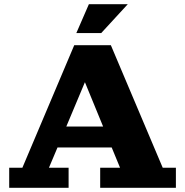

<svg xmlns="http://www.w3.org/2000/svg" viewBox="-20 -898 885 918"><path d="M345 -740 405 -878H591L464 -740ZM24 0V-96H87L335 -682H510L758 -96H821V0H459V-96H554L514 -193H255L214 -96H308V0ZM297 -293H473L386 -505Z"/></svg>

Font: Montagu Slab 16pt
Style: Bold
Weight: 700
Designer: Florian Karsten
Foundry: Florian Karsten
Version: Version 1.000; ttfautohint (v1.8.3)